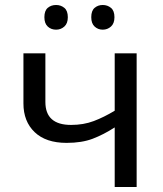

<svg xmlns="http://www.w3.org/2000/svg" viewBox="-20 -750 653 770"><path d="M162 -536V-341Q162 -249 265 -249Q315 -249 356 -264.5Q397 -280 440 -306V-536H528V0H440V-239Q395 -210 351.5 -193.5Q308 -177 247 -177Q164 -177 119 -220Q74 -263 74 -335V-536ZM158 -681Q158 -707 171.5 -718.5Q185 -730 205 -730Q224 -730 238 -718.5Q252 -707 252 -681Q252 -656 238 -643.5Q224 -631 205 -631Q185 -631 171.5 -643.5Q158 -656 158 -681ZM346 -681Q346 -707 359.5 -718.5Q373 -730 392 -730Q411 -730 425 -718.5Q439 -707 439 -681Q439 -656 425 -643.5Q411 -631 392 -631Q373 -631 359.5 -643.5Q346 -656 346 -681Z"/></svg>

Font: Noto Sans
Style: Regular
Weight: 400
Designer: Monotype Design Team
Foundry: Monotype Imaging Inc.
Version: Version 1.902